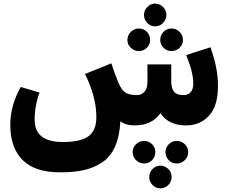

<svg xmlns="http://www.w3.org/2000/svg" viewBox="-20 -695 1275 1064"><path d="M883.5 -567.5Q865 -549 840 -549Q815 -549 796.5 -567.5Q778 -586 778 -612Q778 -638 796.5 -656.5Q815 -675 840 -675Q865 -675 883.5 -656.5Q902 -638 902 -612Q902 -586 883.5 -567.5ZM750 -412Q724 -412 705 -430Q686 -448 686 -473Q686 -500 705 -518.5Q724 -537 750 -537Q776 -537 794 -518.5Q812 -500 812 -473Q812 -448 793.5 -430Q775 -412 750 -412ZM868 -473Q868 -500 886 -518.5Q904 -537 930 -537Q956 -537 975 -518.5Q994 -500 994 -473Q994 -448 975 -430Q956 -412 930 -412Q905 -412 886.5 -430Q868 -448 868 -473ZM1146 -433Q1188 -319 1188 -220Q1188 -107 1138 -53.5Q1088 0 1011 0Q914 0 869 -68Q823 0 724 0Q677 0 647 -23Q643 61 617 118.5Q591 176 544.5 206Q498 236 443.5 248Q389 260 314 260H313Q174 260 105.5 192Q37 124 37 -3Q37 -110 95 -213L199 -182Q172 -109 172 -31Q172 92 328 92Q427 92 470.5 60Q514 28 514 -46Q514 -159 451 -285L597 -344Q613 -294 635 -239Q654 -194 676.5 -181Q699 -168 738 -168Q764 -168 780.5 -186.5Q797 -205 797 -240V-338H929V-248Q929 -205 944.5 -186.5Q960 -168 995 -168Q1051 -168 1051 -233Q1051 -294 1012 -390ZM841 147Q841 174 823 192.5Q805 211 779 211Q753 211 734 192.5Q715 174 715 147Q715 122 734 104Q753 86 779 86Q804 86 822.5 104Q841 122 841 147ZM959 86Q985 86 1004 104Q1023 122 1023 147Q1023 174 1004 192.5Q985 211 959 211Q933 211 915 192.5Q897 174 897 147Q897 122 915.5 104Q934 86 959 86ZM825.5 241.5Q844 223 869 223Q894 223 912.5 241.5Q931 260 931 286Q931 312 912.5 330.5Q894 349 869 349Q844 349 825.5 330.5Q807 312 807 286Q807 260 825.5 241.5Z"/></svg>

Font: FiraGO ExtraBold
Style: Regular
Weight: 800
Designer: bBox Type
Foundry: bBox Type GmbH
Version: Version 1.001;PS 001.001;hotconv 1.0.88;makeotf.lib2.5.64775